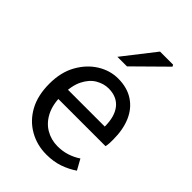

<svg xmlns="http://www.w3.org/2000/svg" viewBox="-220 -829 936 936"><g transform="rotate(45 248.0 -361.5)"><path d="M279 12Q214 12 160.5 -18.5Q107 -49 76 -105.5Q45 -162 45 -243Q45 -322 77 -379Q109 -436 159 -467Q209 -498 265 -498Q327 -498 370.5 -469.5Q414 -441 436 -390Q458 -339 458 -270Q458 -257 457.5 -245Q457 -233 454 -221H104V-286H384Q384 -356 353.5 -393.5Q323 -431 266 -431Q233 -431 201 -412.5Q169 -394 148.5 -353Q128 -312 128 -244Q128 -182 149.5 -140Q171 -98 208 -76.5Q245 -55 289 -55Q324 -55 354.5 -65Q385 -75 410 -92L440 -38Q408 -16 368.5 -2Q329 12 279 12ZM187 -570 316 -735H406L411 -726L253 -570Z"/></g></svg>

Font: Source Sans 3 ExtraLight
Style: Regular
Weight: 400
Version: Version 3.052;hotconv 1.1.0;makeotfexe 2.6.0